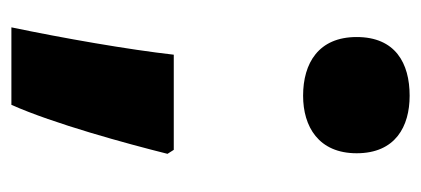

<svg xmlns="http://www.w3.org/2000/svg" viewBox="-221 -379 739 337"><g transform="rotate(90 148.5 -210.5)"><path d="M45 -467C45 -400 91 -373 148 -373C202 -373 249 -400 249 -467C249 -535 202 -560 148 -560C91 -560 45 -535 45 -467ZM250 -135 243 -146H76C67 -66 47 48 28 139H164C197 65 232 -63 250 -135Z"/></g></svg>

Font: Noto Sans Lao UI Blk
Style: Regular
Weight: 900
Designer: Monotype Design Team
Foundry: Monotype Imaging Inc.
Version: Version 2.000